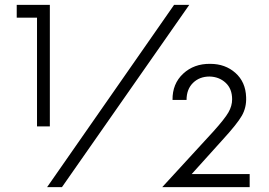

<svg xmlns="http://www.w3.org/2000/svg" viewBox="-20 -770 1105 790"><path d="M185.1 -250H132.3V-697.3H48.8V-750H185.1ZM696.3 -750H758.8L234.9 0H173.8ZM768.6 -53.7H1007.3V0H647.5L857.4 -228.5Q904.8 -281.2 919.9 -307.6Q935.1 -334 935.1 -361.3Q935.1 -404.8 908.4 -429.4Q881.8 -454.1 842.3 -455.1Q800.8 -455.1 774.2 -429Q747.6 -402.8 747.6 -358.9H689.9Q689 -425.3 733.6 -466.8Q778.3 -508.3 845.2 -507.3Q906.7 -507.3 948.7 -470Q990.7 -432.6 992.7 -370.1Q994.6 -328.1 975.1 -293.9Q955.6 -259.8 895 -193.8Z"/></svg>

Font: Now
Style: Regular
Weight: 400
Designer: Alfredo Marco Pradil
Foundry: Alfredo Marco Pradil
Version: Version 1.002;PS 001.002;hotconv 1.0.88;makeotf.lib2.5.64775